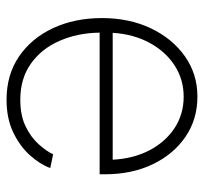

<svg xmlns="http://www.w3.org/2000/svg" viewBox="-38 -548 597 560"><g transform="rotate(-90 260.0 -268.5)"><path d="M248.5 -547.4Q321.3 -547.4 374.8 -511Q428.2 -474.6 457.5 -411.6Q486.8 -348.6 486.8 -269Q486.8 -189.5 457 -126.7Q427.2 -64 375.5 -27.3Q323.7 9.3 257.8 9.3Q191.4 9.3 140.4 -25.6Q89.4 -60.5 60.3 -121.3Q31.2 -182.1 31.2 -260.3V-275.9H444.3Q443.4 -340.3 420.4 -392.8Q397.5 -445.3 354 -476.3Q310.5 -507.3 248.5 -507.3Q202.6 -507.3 170.7 -491.7Q138.7 -476.1 118.7 -453.6Q98.6 -431.2 89.4 -411.6L49.3 -419.9Q60.5 -450.2 86.9 -479.5Q113.3 -508.8 153.8 -528.1Q194.3 -547.4 248.5 -547.4ZM443.8 -237.8H73.7Q76.7 -178.2 100.8 -131.3Q125 -84.5 165.5 -57.6Q206.1 -30.8 257.8 -30.8Q307.6 -30.8 348.4 -57.1Q389.2 -83.5 414.6 -130.4Q439.9 -177.2 443.8 -237.8Z"/></g></svg>

Font: Inter Display Extra Light
Style: Regular
Weight: 200
Designer: Rasmus Andersson
Foundry: rsms
Version: Version 4.000;git-4fc901f